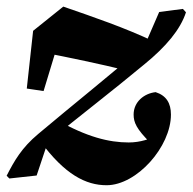

<svg xmlns="http://www.w3.org/2000/svg" viewBox="-37 -519 570 567"><path d="M277.7 28C366.9 28 467.8 -85.5 467.8 -180.7C467.8 -214 454.4 -236.7 422.6 -246.9C388.9 -243.2 357.6 -218.4 357.6 -180.7C357.6 -157.3 366 -138.1 407.2 -97H429.4V-121.4C408 -108.6 377.2 -98.3 343 -98.3C284.6 -98.3 219.2 -114.6 130.9 -164.8L82.4 -101.4C154.3 -3.7 216.5 28 277.7 28ZM71.2 -0.7 104.2 -99.5C198.3 -176.6 295 -250.6 390 -329.6C453.2 -381.2 495.8 -431.9 512.2 -482.7L503.1 -492.7L433.1 -483.6L390.8 -386C286.9 -295.9 179.9 -211 76 -123.5C26.9 -82.5 5.4 -44.3 -17.4 0L-9.4 8.1L71.2 -0.7ZM42.1 -257.5 91.7 -250.1 146 -429.1 82.7 -365.7C175.4 -347.4 254.2 -331.1 339.8 -310.2L419.3 -395.7C329.8 -437.9 242 -467.6 149.9 -499.5L60.8 -428L42.1 -257.5Z"/></svg>

Font: Source Serif 4 Variable
Style: Italic
Weight: 400
Italic angle: -12°
Designer: Frank Grießhammer
Foundry: Adobe Systems Incorporated
Version: Version 4.004;hotconv 1.0.116;makeotfexe 2.5.65601